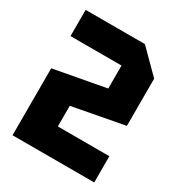

<svg xmlns="http://www.w3.org/2000/svg" viewBox="-167 -813 865 926"><g transform="rotate(30 265.5 -350.0)"><path d="M493 -146V0H38V-373L325 -426V-554H41V-700H371L493 -578V-315L206 -261V-146Z"/></g></svg>

Font: Tektur SemiCondensed
Style: Bold
Weight: 700
Width: 4
Designer: Adam Jagosz
Foundry: Adam Jagosz
Version: Version 1.005;gftools[0.9.30]